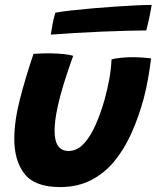

<svg xmlns="http://www.w3.org/2000/svg" viewBox="-20 -730 636 779"><path d="M432.5 -489Q446 -493 470.2 -495.5Q494.5 -498 516.5 -498Q535 -498 557.2 -496.5Q579.5 -495 593 -493Q588 -452.5 580.8 -411.2Q573.5 -370 563 -330Q543 -256.5 514 -191.2Q485 -126 444.5 -76.5Q404 -27 349.2 1Q294.5 29 224 29Q121.5 29 79.8 -24.2Q38 -77.5 38 -166Q38 -240 61.5 -330.2Q85 -420.5 116 -511.5Q129.5 -512.5 150.8 -513.2Q172 -514 189.5 -513.5Q214.5 -513 239 -510.5Q263.5 -508 277 -503.5Q258.5 -453 241 -397.2Q223.5 -341.5 212.5 -289.8Q201.5 -238 201.5 -199Q201.5 -117.5 258.5 -117.5Q291.5 -117.5 318.5 -145.5Q345.5 -173.5 366.8 -221Q388 -268.5 404.5 -326.5Q416.5 -370 423.8 -411Q431 -452 432.5 -489ZM573.5 -606.5Q545 -606.5 497.8 -605.2Q450.5 -604 395 -601.8Q339.5 -599.5 284.8 -596.2Q230 -593 186 -589.5Q189.5 -612.5 193.8 -634.8Q198 -657 204.5 -678.5Q228.5 -683 268 -687.5Q307.5 -692 353.8 -696Q400 -700 446.5 -703.2Q493 -706.5 532.2 -708.2Q571.5 -710 595.5 -710Q594 -698.5 588 -668.8Q582 -639 573.5 -606.5Z"/></svg>

Font: Grandstander
Style: Bold Italic
Weight: 700
Italic angle: -15°
Designer: Tyler Finck
Foundry: Etcetera Type Co
Version: Version 1.200; ttfautohint (v1.8.3)